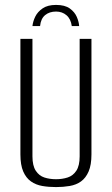

<svg xmlns="http://www.w3.org/2000/svg" viewBox="-20 -749 455 781"><path d="M208 -729Q244 -729 264 -714.5Q284 -700 292.5 -680Q301 -660 302 -643H272Q268 -672 250.5 -687Q233 -702 208 -702Q181 -702 163.5 -687.5Q146 -673 143 -643H112Q114 -662 123.5 -681.5Q133 -701 153.5 -715Q174 -729 208 -729ZM208 12Q178 12 152 7.5Q126 3 106 -11Q86 -25 74.5 -51.5Q63 -78 63 -121V-591H112V-113Q112 -75 125.5 -54.5Q139 -34 160.5 -27Q182 -20 208 -20Q233 -20 255 -27Q277 -34 290.5 -54.5Q304 -75 304 -113V-591H352V-121Q352 -78 340.5 -51.5Q329 -25 309.5 -11Q290 3 263.5 7.5Q237 12 208 12Z"/></svg>

Font: Alumni Sans Light
Style: Regular
Weight: 300
Version: Version 1.018